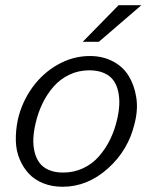

<svg xmlns="http://www.w3.org/2000/svg" viewBox="-20 -710 589 740"><path d="M298.8 -548.8 437 -689.9H524.9L360.8 -548.8ZM221.2 9.8Q180.7 9.8 147.2 -3.4Q113.8 -16.6 91.6 -40.3Q69.3 -64 55.7 -96.4Q42 -128.9 41 -167.5Q40 -206.1 48.8 -249Q64.5 -316.9 104.5 -372.6Q144.5 -428.2 203.1 -461.2Q261.7 -494.1 326.2 -494.1Q376 -494.1 415 -473.6Q454.1 -453.1 475.8 -417.7Q497.6 -382.3 505.1 -335.2Q512.7 -288.1 499 -234.9Q475.1 -131.8 396.2 -61Q317.4 9.8 221.2 9.8ZM223.1 -44.9Q265.1 -44.9 300.8 -61.8Q336.4 -78.6 361.8 -107.9Q387.2 -137.2 404.5 -172.6Q421.9 -208 431.2 -249Q438.5 -279.8 439.7 -306.9Q440.9 -334 435.3 -358.6Q429.7 -383.3 416.7 -400.9Q403.8 -418.5 380.4 -428.7Q356.9 -439 324.2 -439Q282.7 -439 247.3 -422.1Q211.9 -405.3 186.5 -376.2Q161.1 -347.2 143.8 -311.3Q126.5 -275.4 117.2 -234.9Q109.9 -204.1 108.6 -177Q107.4 -149.9 113 -125.5Q118.7 -101.1 131.6 -83.3Q144.5 -65.4 167.7 -55.2Q190.9 -44.9 223.1 -44.9Z"/></svg>

Font: HK Grotesk Light Italic
Style: Regular
Weight: 300
Italic angle: -13°
Designer: Alfredo Marco Pradil and Stefan Peev
Foundry: Hanken Design Co.
Version: Version 1.000;PS 001.000;hotconv 1.0.88;makeotf.lib2.5.64775